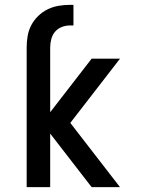

<svg xmlns="http://www.w3.org/2000/svg" viewBox="-20 -772 590 792"><path d="M90 0V-576Q90 -600 94 -623.5Q98 -647 109 -668Q120 -689 137.5 -706Q155 -723 176.5 -733.5Q198 -744 221.5 -748Q245 -752 269 -752H283V-667H269Q251 -667 234.5 -660.5Q218 -654 207 -641Q196 -628 191.5 -610.5Q187 -593 187 -576V-309L358 -530H475L270 -265L475 0H358L187 -221V0Z"/></svg>

Font: Lode Dark Term
Style: Bold
Weight: 700
Monospace: yes
Designer: Belleve Invis
Foundry: Belleve Invis
Version: Version 29.2.0